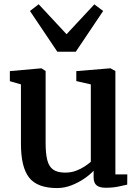

<svg xmlns="http://www.w3.org/2000/svg" viewBox="-20 -896 672 926"><path d="M489.5 9.5Q460 9.5 445.8 -2.2Q431.5 -14 431.5 -41V-72.5Q414 -53.5 385.8 -34.2Q357.5 -15 324 -2Q290.5 11 255 11Q160.5 11 120.8 -39Q81 -89 81 -202.5V-489L27.5 -504.5V-553L179 -566.5H180L200 -553.5V-207Q200 -155.5 208 -124Q216 -92.5 236.5 -78Q257 -63.5 294.5 -63.5Q322.5 -63.5 346 -72.2Q369.5 -81 387.8 -93Q406 -105 418 -115.5V-489L348 -505V-553L511 -566.5H513L536.5 -553.5V-55H594L593.5 -5.5Q576.5 -1.5 550 4Q523.5 9.5 489.5 9.5ZM256.5 -646.5 124.5 -843 166.5 -875.5 301 -731 435 -875 477.5 -843 345.5 -646.5Z"/></svg>

Font: Merriweather 20pt SemiBold
Style: Regular
Weight: 600
Version: Version 2.100